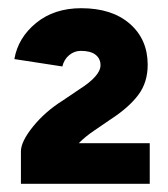

<svg xmlns="http://www.w3.org/2000/svg" viewBox="-20 -828 410 468"><path d="M133 -583 173 -610Q225 -643 225 -669Q225 -685 213 -694.5Q201 -704 177 -704Q161 -704 148.5 -693.5Q136 -683 132 -666L15 -684Q24 -736 68 -772Q112 -808 178 -808Q253 -808 296.5 -770Q340 -732 340 -670Q340 -627 317 -596.5Q294 -566 251 -538L210 -510Q189 -496 172 -479H345V-380H31V-459Q31 -483 60.5 -519.5Q90 -556 133 -583Z"/></svg>

Font: Oak Sans ExtraBold
Style: Regular
Weight: 800
Designer: Erik Kennedy, Walven
Foundry: Erik Kennedy, Walven
Version: Version 1.000